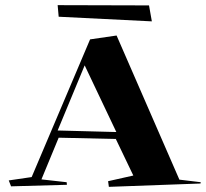

<svg xmlns="http://www.w3.org/2000/svg" viewBox="-20 -795 801 746"><path d="M403 -69 400 -91 498 -113 430 -255 208 -260 141 -98 239 -87 240 -77 23 -71 14 -94 103 -107 330 -642 433 -657 677 -97 760 -87 759 -82ZM432 -282 309 -541 204 -288ZM570 -712 208 -730 204 -775 559 -774Z"/></svg>

Font: Xiangcui Kesong Xiangcui Kesong
Style: Regular
Weight: 400
Version: Version 1.501;March 28, 2024;FontCreator 14.0.0.2814 64-bit